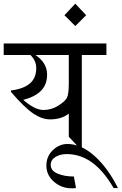

<svg xmlns="http://www.w3.org/2000/svg" viewBox="-20 -801 657 1037"><path d="M554.7 -566.4V-503.9H421.9V0H410.2L351.6 -62.5V-187.5Q312.5 -156.2 250 -156.2Q207 -156.2 160.2 -187.5Q113.3 -218.8 39.1 -304.7V-312.5Q105.5 -320.3 140.6 -349.6Q175.8 -378.9 175.8 -433.6Q175.8 -472.7 144.5 -503.9H0V-566.4ZM351.6 -503.9H171.9Q234.4 -460.9 234.4 -398.4Q234.4 -343.8 201.2 -310.5Q168 -277.3 105.5 -261.7Q136.7 -234.4 164.1 -220.7Q191.4 -207 214.8 -207Q257.8 -207 294.9 -230.5Q332 -253.9 341.8 -273.4Q351.6 -293 351.6 -351.6Z M378.9 152.3 390.6 214.8Q324.2 222.7 277.3 185.5Q230.5 148.4 230.5 93.8Q230.5 43 265.6 9.8Q300.8 -23.4 343.8 -23.4Q418 -23.4 490.2 41Q562.5 105.5 617.2 214.8H593.8Q539.1 121.1 476.6 76.2Q414.1 31.2 339.8 31.2Q304.7 31.2 279.3 46.9Q253.9 62.5 253.9 89.8Q253.9 121.1 291 136.7Q328.1 152.3 378.9 152.3Z M328.1 -718.8 386.7 -781.2 445.3 -718.8 386.7 -660.2Z"/></svg>

Font: 和音 by 宁静之雨，公众号njzyshare
Style: Regular
Weight: 400
Designer: Steve Matteson
Foundry: Ascender Corporation
Version: Version 6.00;June 8, 2018;FontCreator 11.0.0.2388 32-bit